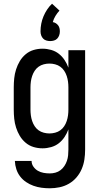

<svg xmlns="http://www.w3.org/2000/svg" viewBox="-20 -790 540 1033"><path d="M248 223Q225 223 203 220Q181 217 160 209.5Q139 202 120.5 189.5Q102 177 88.5 159.5Q75 142 68 120.5Q61 99 60 76H150Q150 93 160 107Q170 121 184 129Q198 137 214.5 140Q231 143 248 143Q263 143 278 139Q293 135 305.5 125.5Q318 116 326.5 103Q335 90 340 75.5Q345 61 346.5 45.5Q348 30 348 15V-94Q340 -72 327 -52.5Q314 -33 296 -19Q278 -5 255 1.5Q232 8 209 8Q184 8 160.5 1Q137 -6 118 -22Q99 -38 86.5 -59Q74 -80 66.5 -103.5Q59 -127 56.5 -151.5Q54 -176 54 -200V-320Q54 -344 56.5 -368.5Q59 -393 66.5 -416.5Q74 -440 86.5 -461Q99 -482 118 -498Q137 -514 160.5 -521Q184 -528 209 -528Q232 -528 255 -521.5Q278 -515 296 -501Q314 -487 327 -467.5Q340 -448 348 -426V-520H438V15Q438 42 434 68.5Q430 95 419.5 119.5Q409 144 391.5 164.5Q374 185 350.5 198.5Q327 212 300.5 217.5Q274 223 248 223ZM246 -72Q261 -72 276.5 -76Q292 -80 304.5 -89Q317 -98 325.5 -111Q334 -124 339 -139Q344 -154 346 -169.5Q348 -185 348 -200V-320Q348 -335 346 -350.5Q344 -366 339 -381Q334 -396 325.5 -409Q317 -422 304.5 -431Q292 -440 276.5 -444Q261 -448 246 -448Q231 -448 215.5 -444Q200 -440 187.5 -431Q175 -422 166.5 -409Q158 -396 153 -381Q148 -366 146 -350.5Q144 -335 144 -320V-200Q144 -185 146 -169.5Q148 -154 153 -139Q158 -124 166.5 -111Q175 -98 187.5 -89Q200 -80 215.5 -76Q231 -72 246 -72ZM250 -569Q240 -569 229.5 -572Q219 -575 212 -582.5Q205 -590 201.5 -600Q198 -610 198 -621Q198 -642 202 -662.5Q206 -683 214 -702Q222 -721 233.5 -738.5Q245 -756 260 -770L300 -733Q288 -720 278.5 -704.5Q269 -689 264 -671Q272 -670 279.5 -665.5Q287 -661 292.5 -654Q298 -647 300 -638.5Q302 -630 302 -621Q302 -610 298.5 -600Q295 -590 288 -582.5Q281 -575 270.5 -572Q260 -569 250 -569Z"/></svg>

Font: Iosevka Custom Medium
Style: Regular
Weight: 500
Monospace: yes
Designer: Belleve Invis
Foundry: Belleve Invis
Version: Version 32.5.0; ttfautohint (v1.8.4)